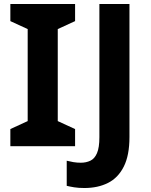

<svg xmlns="http://www.w3.org/2000/svg" viewBox="-20 -734 760 964"><path d="M357 0H32V-86L119 -126V-588L32 -628V-714H357V-628L270 -588V-126L357 -86ZM403.6 210Q374.6 210 352.8 206.5Q331 203 315 199V73Q330.8 77 348.5 80Q366.3 83 386 83Q412 83 433.5 73Q455 63 467 35Q479 7 479 -45V-714H630V-46Q630 46 601.5 102.5Q573 159 522.2 184.5Q471.4 210 403.6 210Z"/></svg>

Font: Noto Sans Hanifi Rohingya
Style: Regular
Weight: 400
Designer: Monotype Design Team and DaltonMaag
Foundry: Google LLC
Version: Version 2.101